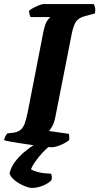

<svg xmlns="http://www.w3.org/2000/svg" viewBox="-31 -724 488 944"><path d="M222 0Q215 0 192 -2.5Q169 -5 138 -9.5Q107 -14 76 -18.5Q45 -23 21 -27.5Q-3 -32 -11 -35Q-9 -45 -4 -54.5Q1 -64 5 -68L37 -72Q57 -75 70 -85.5Q83 -96 91 -118Q99 -140 106 -176L181 -561Q190 -608 202 -623.5Q214 -639 216 -640H119Q117 -644 114.5 -652.5Q112 -661 112 -671Q119 -678 133.5 -685.5Q148 -693 162 -698.5Q176 -704 182 -704H430Q433 -699 436 -687.5Q439 -676 436 -658L388 -645Q356 -637 343 -618Q330 -599 322 -559L241 -148Q236 -122 226.5 -104.5Q217 -87 210 -80L307 -66Q309 -62 309.5 -52Q310 -42 309 -35Q293 -22 267 -11Q241 0 222 0ZM125 200Q112 200 88 190Q64 180 43 164Q22 148 16 129Q22 100 41 74Q60 48 86 25.5Q112 3 140 -14L229 -17Q203 0 181 23.5Q159 47 143.5 69Q128 91 121 108Q135 117 160 123Q185 129 220 130Q222 134 223.5 142Q225 150 222 162Q207 178 179.5 189Q152 200 125 200Z"/></svg>

Font: Texturina 12pt ExtraBold
Style: Italic
Weight: 800
Italic angle: -11°
Designer: Guillermo Torres Carreño
Foundry: Omnibus-Type
Version: Version 1.002